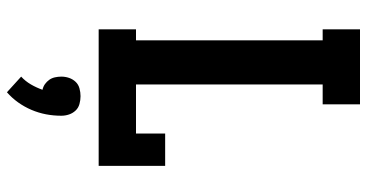

<svg xmlns="http://www.w3.org/2000/svg" viewBox="-266 -509 1033 540"><g transform="rotate(90 250.0 -238.5)"><path d="M62 0V-105H93V-630H62V-735H273V-630H217V-105H355V-187H446V0ZM239 258 195 218Q208 206 217 190.5Q226 175 232 158Q223 156 216 151Q209 146 204 139Q199 132 197 123Q195 114 195 105Q195 94 198.5 83.5Q202 73 209.5 65Q217 57 228 54Q239 51 250 51Q261 51 272 54Q283 57 290.5 65Q298 73 301.5 83.5Q305 94 305 105Q305 127 301 148Q297 169 288.5 189Q280 209 267.5 226.5Q255 244 239 258Z"/></g></svg>

Font: Iosevka Slab Extrabold
Style: Regular
Weight: 800
Monospace: yes
Designer: Belleve Invis
Foundry: Belleve Invis
Version: Version 11.1.1; ttfautohint (v1.8.3)